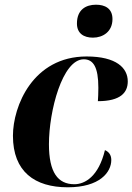

<svg xmlns="http://www.w3.org/2000/svg" viewBox="-20 -786 563 816"><path d="M375 -626C417 -626 458 -651 458 -705C458 -751 425 -766 388 -766C345 -766 307 -745 307 -686C307 -644 336 -626 375 -626ZM268 10C404 10 453 -54 453 -106C453 -130 440 -142 426 -148C399 -36 341 -3 296 -3C226 -3 188 -53 188 -173C188 -314 245 -534 336 -534C377 -534 398 -500 398 -413C398 -389 397 -371 396 -356C493 -356 523 -393 523 -440C523 -497 475 -546 348 -546C120 -546 35 -335 35 -209C35 -56 128 10 268 10Z"/></svg>

Font: Noto Serif Display
Style: Bold Italic
Weight: 700
Italic angle: -12°
Designer: Monotype Design Team
Foundry: Monotype Imaging Inc.
Version: Version 2.009